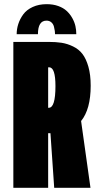

<svg xmlns="http://www.w3.org/2000/svg" viewBox="-20 -901 490 921"><path d="M60 -737Q60 -762 67.8 -786Q75.5 -810 91.5 -832Q107.5 -854 136.8 -867.5Q166 -881 204 -881Q235 -881 259.8 -872Q284.5 -863 300.2 -848.2Q316 -833.5 326.8 -814.2Q337.5 -795 341.8 -775.8Q346 -756.5 346 -737H244Q244 -744.5 243 -752.2Q242 -760 238.8 -773Q235.5 -786 226.2 -794Q217 -802 203 -802Q162 -802 162 -737ZM240 0 222 -262H216H211V0H44V-700H212Q248 -700 275.5 -695.8Q303 -691.5 330.5 -678.2Q358 -665 375.5 -642.2Q393 -619.5 404 -581Q415 -542.5 415 -490Q415 -377 369 -320.5L414 0ZM211 -578V-384H214Q246 -384 246 -488Q246 -578 216 -578Z"/></svg>

Font: League Mono Condensed ExtraBold
Style: Regular
Weight: 800
Width: 1
Designer: Tyler Finck
Foundry: The League of Moveable Type / Tyler Finck
Version: Version 2.210